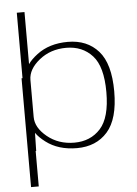

<svg xmlns="http://www.w3.org/2000/svg" viewBox="-63 -833 774 1081"><g transform="rotate(-5 323.5 -292.5)"><path d="M68 200H111.5V-415H68ZM73.5 0H114.5L117 -119V-785H73.5ZM345 4Q454 4 517.8 -68.2Q581.5 -140.5 581.5 -296Q581.5 -452.5 517.8 -524.5Q454 -596.5 345 -596.5Q240 -596.5 169.8 -543Q99.5 -489.5 99.5 -440.5L117 -401Q117 -461.5 180.5 -512.8Q244 -564 333 -564Q424.5 -564 480.8 -502.2Q537 -440.5 537 -296Q537 -152 480.8 -90Q424.5 -28 333 -28Q244 -28 180.5 -79.8Q117 -131.5 117 -192L99.5 -152Q99.5 -103 169.8 -49.5Q240 4 345 4Z"/></g></svg>

Font: Anybody SemiExpanded ExtraLight
Style: Regular
Weight: 250
Width: 6
Version: Version 1.113;gftools[0.9.25]